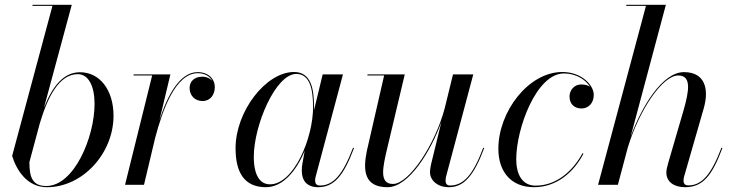

<svg xmlns="http://www.w3.org/2000/svg" viewBox="-20 -770 3050 800"><path d="M198.5 -745.5 30.5 -120C50.5 -57 95 10 176 10C325 10 453 -131.5 453 -287.5C453 -395.5 395.5 -469 313.5 -469C246.5 -469 199.5 -413.5 163 -320.5L279 -750H115.5V-745.5ZM102.5 -94.5 146 -256.5C177.5 -362 225 -461 304 -461C349 -461 374 -411 374 -337C374 -198 288.5 5 173 5C114.5 5 102.5 -32.5 102.5 -94.5Z M614 -455.5 501 0H580L626.5 -195.5C657 -311.5 711.5 -465 804 -465C833.5 -465 854 -452 864 -433.5C854.5 -444 840 -450.5 823.5 -450.5C789.5 -450.5 770 -430.5 770 -403.5C770 -372.5 791.5 -349 824 -349C856.5 -349 875 -375.5 875 -407C875 -441 848.5 -469.5 803.5 -469.5C728.5 -469.5 677 -370.5 644.5 -269.5L690 -460H536.5V-455.5Z M1288.5 -324C1288.5 -398 1277 -470 1205 -470C1087.5 -470 961.5 -305.5 961.5 -152.5C961.5 -50.5 998.5 10 1088 10C1158.5 10 1215 -58 1249.5 -141.5L1239.5 -85C1238 -78 1237.5 -69 1237.5 -58C1237.5 -18 1258.5 10 1305.5 10C1372 10 1412 -38 1455 -153L1451 -154.5C1408.5 -42.5 1369 3 1313.5 3C1298.5 3 1293 -5.5 1293 -17C1293 -21.5 1293.5 -27.5 1295 -33L1409 -460H1324.5L1288 -309.5C1288 -314.5 1288.5 -319.5 1288.5 -324ZM1284.5 -324C1284.5 -192.5 1203.5 -2 1105 -2C1064 -2 1037.5 -38 1037.5 -117C1037.5 -247 1128 -462 1214.5 -462C1269.5 -462 1284.5 -401.5 1284.5 -324Z M1666.5 -460H1511V-455.5H1580.5L1508.5 -141C1491.5 -58.5 1498 10 1594.5 10C1683.5 10 1774.5 -139 1819 -261.5L1776 -85C1773.5 -74.5 1771.5 -60.5 1771.5 -52.5C1771.5 -22.5 1798.5 10 1850.5 10C1913 10 1954.5 -38 1997.5 -153L1993.5 -154.5C1951.5 -42.5 1912 3 1855 3C1842.5 3 1836.5 -5.5 1836.5 -16C1836.5 -21 1837 -28 1838.5 -34L1952 -460H1867.5L1833 -319C1793 -167.5 1684 -3.5 1617.5 -3.5C1558.5 -3.5 1575 -73.5 1593.5 -152.5Z M2411 -129.5 2407 -131.5C2367 -57.5 2298.5 3.5 2212 3.5C2156 3.5 2131 -43 2131 -106.5C2131 -235.5 2215.5 -464 2329.5 -464C2381 -464 2420.5 -437.5 2438.5 -408.5C2428.5 -416 2414.5 -418 2400 -418C2374.5 -418 2353 -395.5 2353 -368C2353 -333 2377.5 -318 2402.5 -318C2431.5 -318 2454 -339.5 2454 -375C2454 -414 2405 -470 2323 -470C2182 -470 2056.5 -305 2056.5 -150C2056.5 -55 2109 10 2205 10C2301 10 2371.5 -54 2411 -129.5Z M2827.5 -308 2764.5 -92C2759.5 -75.5 2756.5 -61.5 2756.5 -51C2756.5 -13 2787.5 10 2834.5 10C2908.5 10 2947 -38 2990 -153L2986 -154.5C2943.5 -42.5 2904 2.5 2848.5 2.5C2835.5 2.5 2828 -3.5 2828 -17.5C2828 -22.5 2829 -29.5 2830.5 -34.5L2912.5 -319.5C2935.5 -400.5 2916.5 -469.5 2830 -469.5C2739 -469.5 2652.5 -323.5 2607.5 -200L2754.5 -750H2589.5V-745.5H2671.5L2472 0H2554.5L2596 -156C2643 -310 2739.5 -455.5 2806 -455.5C2861 -455.5 2852.5 -394.5 2827.5 -308Z"/></svg>

Font: Bodoni* 36pt
Style: Italic
Weight: 400
Italic angle: -13°
Version: Version 2.3